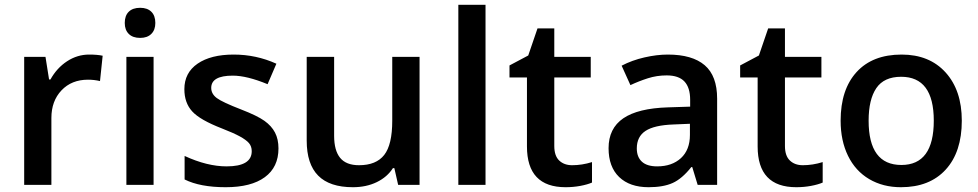

<svg xmlns="http://www.w3.org/2000/svg" viewBox="-20 -780 4127 810"><path d="M356 -549.8Q390.6 -549.8 413.1 -544.9L401.9 -438Q377.4 -443.8 351.1 -443.8Q282.2 -443.8 239.5 -398.9Q196.8 -354 196.8 -282.2V0H82V-540H171.9L187 -444.8H192.9Q219.7 -493.2 262.9 -521.5Q306.2 -549.8 356 -549.8Z M627.9 0H513.2V-540H627.9ZM506.3 -683.1Q506.3 -713.9 523.2 -730.5Q540 -747.1 571.3 -747.1Q601.6 -747.1 618.4 -730.5Q635.3 -713.9 635.3 -683.1Q635.3 -653.8 618.4 -637Q601.6 -620.1 571.3 -620.1Q540 -620.1 523.2 -637Q506.3 -653.8 506.3 -683.1Z M1154.8 -153.8Q1154.8 -74.7 1097.2 -32.5Q1039.6 9.8 932.1 9.8Q824.2 9.8 758.8 -22.9V-122.1Q854 -78.1 936 -78.1Q1042 -78.1 1042 -142.1Q1042 -162.6 1030.3 -176.3Q1018.6 -189.9 991.7 -204.6Q964.8 -219.2 917 -237.8Q823.7 -273.9 790.8 -310.1Q757.8 -346.2 757.8 -403.8Q757.8 -473.1 813.7 -511.5Q869.6 -549.8 965.8 -549.8Q1061 -549.8 1146 -511.2L1108.9 -424.8Q1021.5 -460.9 961.9 -460.9Q871.1 -460.9 871.1 -409.2Q871.1 -383.8 894.8 -366.2Q918.5 -348.6 998 -317.9Q1064.9 -292 1095.2 -270.5Q1125.5 -249 1140.1 -220.9Q1154.8 -192.9 1154.8 -153.8Z M1659.7 0 1643.6 -70.8H1637.7Q1613.8 -33.2 1569.6 -11.7Q1525.4 9.8 1468.8 9.8Q1370.6 9.8 1322.3 -39.1Q1273.9 -87.9 1273.9 -187V-540H1389.6V-207Q1389.6 -145 1415 -114Q1440.4 -83 1494.6 -83Q1566.9 -83 1600.8 -126.2Q1634.8 -169.4 1634.8 -271V-540H1750V0Z M2028.3 0H1913.6V-759.8H2028.3Z M2393.6 -83Q2435.5 -83 2477.5 -96.2V-9.8Q2458.5 -1.5 2428.5 4.2Q2398.4 9.8 2366.2 9.8Q2203.1 9.8 2203.1 -162.1V-453.1H2129.4V-503.9L2208.5 -545.9L2247.6 -660.2H2318.4V-540H2472.2V-453.1H2318.4V-164.1Q2318.4 -122.6 2339.1 -102.8Q2359.9 -83 2393.6 -83Z M2923.3 0 2900.4 -75.2H2896.5Q2857.4 -25.9 2817.9 -8.1Q2778.3 9.8 2716.3 9.8Q2636.7 9.8 2592 -33.2Q2547.4 -76.2 2547.4 -154.8Q2547.4 -238.3 2609.4 -280.8Q2671.4 -323.2 2798.3 -327.1L2891.6 -330.1V-358.9Q2891.6 -410.6 2867.4 -436.3Q2843.3 -461.9 2792.5 -461.9Q2751 -461.9 2712.9 -449.7Q2674.8 -437.5 2639.6 -420.9L2602.5 -502.9Q2646.5 -525.9 2698.7 -537.8Q2751 -549.8 2797.4 -549.8Q2900.4 -549.8 2952.9 -504.9Q3005.4 -460 3005.4 -363.8V0ZM2752.4 -78.1Q2814.9 -78.1 2852.8 -113Q2890.6 -147.9 2890.6 -210.9V-257.8L2821.3 -254.9Q2740.2 -252 2703.4 -227.8Q2666.5 -203.6 2666.5 -153.8Q2666.5 -117.7 2688 -97.9Q2709.5 -78.1 2752.4 -78.1Z M3366.7 -83Q3408.7 -83 3450.7 -96.2V-9.8Q3431.6 -1.5 3401.6 4.2Q3371.6 9.8 3339.4 9.8Q3176.3 9.8 3176.3 -162.1V-453.1H3102.5V-503.9L3181.6 -545.9L3220.7 -660.2H3291.5V-540H3445.3V-453.1H3291.5V-164.1Q3291.5 -122.6 3312.3 -102.8Q3333 -83 3366.7 -83Z M4037.6 -271Q4037.6 -138.7 3969.7 -64.5Q3901.9 9.8 3780.8 9.8Q3705.1 9.8 3647 -24.4Q3588.9 -58.6 3557.6 -122.6Q3526.4 -186.5 3526.4 -271Q3526.4 -402.3 3593.8 -476.1Q3661.1 -549.8 3783.7 -549.8Q3900.9 -549.8 3969.2 -474.4Q4037.6 -398.9 4037.6 -271ZM3644.5 -271Q3644.5 -84 3782.7 -84Q3919.4 -84 3919.4 -271Q3919.4 -456.1 3781.7 -456.1Q3709.5 -456.1 3677 -408.2Q3644.5 -360.4 3644.5 -271Z"/></svg>

Font: f1_4961           
Style: Regular
Weight: 600
Foundry: Ascender Corporation
Version: Version 1.10